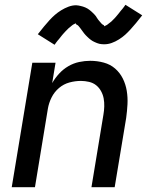

<svg xmlns="http://www.w3.org/2000/svg" viewBox="-20 -782 640 802"><path d="M29 0 115 -520H212L198 -435Q210 -456 227 -474.5Q244 -493 265.5 -505.5Q287 -518 310.5 -523Q334 -528 357 -528Q386 -528 413.5 -520.5Q441 -513 461 -495.5Q481 -478 493 -454Q505 -430 509.5 -402.5Q514 -375 512.5 -346.5Q511 -318 507 -289L459 0H362L412 -303Q415 -320 415.5 -337.5Q416 -355 413 -371Q410 -387 402 -401.5Q394 -416 381.5 -426Q369 -436 352 -440Q335 -444 318 -444Q294 -444 270 -437.5Q246 -431 226.5 -414.5Q207 -398 195.5 -375Q184 -352 180 -328L126 0ZM208 -595 138 -639Q152 -657 164 -671.5Q176 -686 187 -698Q198 -710 209.5 -720Q221 -730 235.5 -739Q250 -748 266 -754Q282 -760 298 -760Q303 -760 307.5 -759Q312 -758 317 -757Q322 -756 326.5 -754.5Q331 -753 336 -751Q341 -749 345 -746.5Q349 -744 352.5 -741.5Q356 -739 360 -735.5Q364 -732 367.5 -728.5Q371 -725 374.5 -721.5Q378 -718 380.5 -714.5Q383 -711 384.5 -708Q386 -705 390 -700Q394 -695 397.5 -691Q401 -687 404 -683.5Q407 -680 411.5 -678Q416 -676 415 -672L419 -674Q424 -676 427 -678Q430 -680 434 -683.5Q438 -687 440.5 -688.5Q443 -690 445 -692Q447 -694 449 -696Q451 -698 453.5 -700.5Q456 -703 458.5 -705.5Q461 -708 463.5 -711Q466 -714 468.5 -717Q471 -720 474 -723.5Q477 -727 479.5 -730.5Q482 -734 485 -737.5Q488 -741 491.5 -745Q495 -749 498 -753.5Q501 -758 504 -762L574 -718Q560 -700 548 -685.5Q536 -671 525 -659Q514 -647 503 -637Q492 -627 477 -617.5Q462 -608 446.5 -602.5Q431 -597 415 -597Q410 -597 405 -597.5Q400 -598 395 -599Q390 -600 385.5 -602Q381 -604 376 -606Q371 -608 367 -610.5Q363 -613 359.5 -615.5Q356 -618 352 -621.5Q348 -625 344.5 -628.5Q341 -632 337.5 -635.5Q334 -639 331.5 -642.5Q329 -646 327 -648.5Q325 -651 321.5 -656Q318 -661 314.5 -665.5Q311 -670 308 -673.5Q305 -677 300.5 -679Q296 -681 297 -685L293 -683Q288 -681 285 -679Q282 -677 278 -673.5Q274 -670 271.5 -668Q269 -666 267 -664.5Q265 -663 263 -660.5Q261 -658 258.5 -656Q256 -654 253.5 -651Q251 -648 248.5 -645.5Q246 -643 243.5 -640Q241 -637 238 -633.5Q235 -630 232.5 -626.5Q230 -623 227 -619.5Q224 -616 220.5 -612Q217 -608 214 -603.5Q211 -599 208 -595Z"/></svg>

Font: Iosevka Md Ex Obl
Style: Regular
Weight: 500
Width: 7
Italic angle: -9°
Monospace: yes
Designer: Belleve Invis
Foundry: Belleve Invis
Version: Version 32.5.0; ttfautohint (v1.8.4)